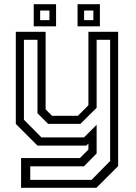

<svg xmlns="http://www.w3.org/2000/svg" viewBox="-20 -691 643 911"><path d="M158 0 55 -103V-540H196.5V-172L227 -141.5H349.5L399.5 -191.5V-540H540.5V97L437.5 200H80V59H359L399.5 18.5V-10L389.5 0ZM123.5 162.5H414.5L502.5 72.8V-502H438.5V-179.5L361.5 -103.2H208.2L157.8 -153.8V-502H93.5V-122.8L176.8 -39H378.5L438.5 -99V37.2L378.2 98.2H123.5ZM348 -566V-671H454V-566ZM140 -566V-671H246V-566ZM170.5 -595.5H214.5V-641H170.5ZM379 -595.5H423V-641H379Z"/></svg>

Font: Tourney Thin
Style: Regular
Weight: 100
Designer: Tyler Finck
Foundry: Etcetera Type Co
Version: Version 1.015